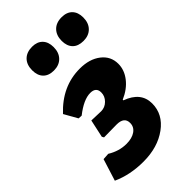

<svg xmlns="http://www.w3.org/2000/svg" viewBox="-228 -763 843 843"><g transform="rotate(-45 193.5 -341.5)"><path d="M148 -693Q179 -693 196.5 -675Q214 -657 214 -625Q214 -591 194.5 -571Q175 -551 142 -551Q110 -551 92.5 -569Q75 -587 75 -619Q75 -654 94.5 -673.5Q114 -693 148 -693ZM331 -693Q363 -693 380.5 -675Q398 -657 398 -625Q398 -591 378.5 -571Q359 -551 326 -551Q293 -551 275.5 -569Q258 -587 258 -619Q258 -653 277.5 -673Q297 -693 331 -693ZM137 10Q55 10 -11 -20L21 -122L52 -124Q94 -98 140 -98Q174 -98 195 -112.5Q216 -127 216 -152Q216 -189 169 -189L90 -188L85 -197L103 -280L162 -278Q186 -278 203.5 -295.5Q221 -313 221 -336Q221 -369 185 -369Q144 -369 88 -325L70 -326L35 -388Q118 -477 228 -477Q288 -477 325.5 -448Q363 -419 363 -372Q363 -334 337 -300.5Q311 -267 265 -247V-243Q345 -214 345 -144Q345 -77 285.5 -33.5Q226 10 137 10Z"/></g></svg>

Font: Alegreya Sans SC ExtraBold
Style: Italic
Weight: 800
Italic angle: -7°
Designer: Juan Pablo del Peral
Foundry: Huerta Tipografica
Version: Version 2.007